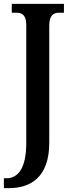

<svg xmlns="http://www.w3.org/2000/svg" viewBox="-32 -734 370 994"><path d="M-12 240H15C123 240 223 186 223 6V-602C223 -655 246 -668 272 -668H299V-714H29V-668H56C82 -668 104 -655 104 -605V7C104 145 56 189 1 189H-12Z"/></svg>

Font: Noto Serif Sinhala ExtraCondensed SemiBold
Style: Regular
Weight: 600
Width: 2
Designer: Jelle Bosma - Monotype Design Team
Foundry: Monotype Imaging Inc.
Version: Version 2.007